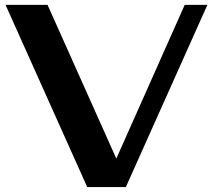

<svg xmlns="http://www.w3.org/2000/svg" viewBox="-20 -757 862 777"><path d="M333 0 2.4 -737.3H172.4L450.7 -115.2L727.5 -737.3H819.3L489.3 0Z"/></svg>

Font: Klaudia
Style: Bold
Weight: 700
Designer: Wojciech Kalinowski "wmk69" (wmk69@o2.pl)
Foundry: Wojciech Kalinowski "wmk69" (wmk69@o2.pl)
Version: Version 3.1.0; 2021-05-10